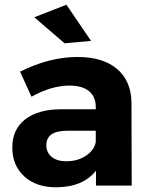

<svg xmlns="http://www.w3.org/2000/svg" viewBox="-20 -785 636 812"><path d="M365 -612 253 -602 125 -712 261 -765ZM537 0H386V-63Q330 7 217 7Q132 7 82 -39.5Q32 -86 32 -161Q32 -237 85.5 -279.5Q139 -322 237 -323H385V-333Q385 -376 356.5 -399.5Q328 -423 273 -423Q198 -423 113 -376L65 -482Q189 -544 308 -544Q416 -544 475.5 -493Q535 -442 536 -351ZM260 -103Q308 -103 343 -126Q378 -149 385 -184V-232H264Q176 -232 176 -171Q176 -140 198.5 -121.5Q221 -103 260 -103Z"/></svg>

Font: Montserrat-Arabic SemiBold
Style: Regular
Weight: 600
Designer: Mohamed Gaber
Foundry: Kief Type Foundry
Version: Version 5.008;PS 005.008;hotconv 1.0.88;makeotf.lib2.5.64775